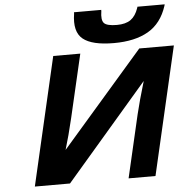

<svg xmlns="http://www.w3.org/2000/svg" viewBox="-61 -1006 1050 1067"><g transform="rotate(-5 464.0 -473.0)"><path d="M90 0 255 -714H406L324 -361L301 -269L278 -188L735 -714H928L763 0H613L694 -350Q711 -422 744 -532L286 0ZM543 -939Q535 -890 551 -872.5Q567 -855 623 -855Q672 -855 700 -875Q728 -895 743 -939L745 -946H897L895 -938Q864 -842 789.5 -799Q715 -756 598 -756Q476 -756 425.5 -797Q375 -838 391 -938V-946H543Z"/></g></svg>

Font: Passageway
Style: BdIt
Weight: 700
Foundry: Ascender Corporation
Version: Version 1.11